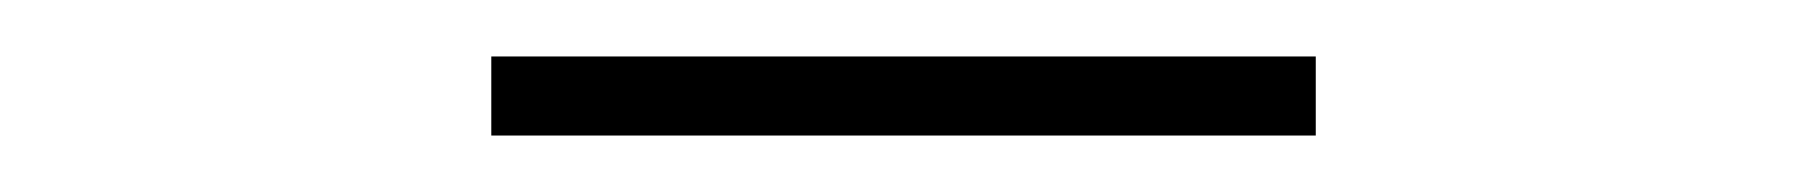

<svg xmlns="http://www.w3.org/2000/svg" viewBox="-20 -698 640 68"><path d="M154 -650V-678Q187 -678 223.8 -678Q260.5 -678 300 -678Q340 -678 376.5 -678Q413 -678 446 -678V-650Q413 -650 376.5 -650Q340 -650 300 -650Q260.5 -650 223.8 -650Q187 -650 154 -650Z"/></svg>

Font: Commissioner Thin Thin
Style: Regular
Weight: 250
Version: Version 1.000